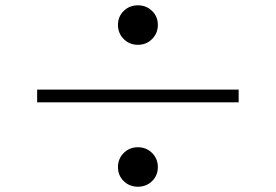

<svg xmlns="http://www.w3.org/2000/svg" viewBox="-20 -730 1040 724"><path d="M424.8 -636.2Q424.8 -667.5 446.5 -688.7Q468.3 -710 500 -710Q531.7 -710 553.5 -688.7Q575.2 -667.5 575.2 -636.2Q575.2 -604.5 553.5 -582.8Q531.7 -561 500 -561Q468.3 -561 446.5 -582.8Q424.8 -604.5 424.8 -636.2ZM879.9 -344.2H120.1V-392.1H879.9ZM424.8 -100.1Q424.8 -131.3 446.5 -153.1Q468.3 -174.8 500 -174.8Q531.7 -174.8 553.5 -153.1Q575.2 -131.3 575.2 -100.1Q575.2 -68.4 553.5 -47.1Q531.7 -25.9 500 -25.9Q468.3 -25.9 446.5 -47.1Q424.8 -68.4 424.8 -100.1Z"/></svg>

Font: Source Han Serif TW
Style: Bold
Weight: 700
Designer: Ryoko NISHIZUKA Ë•øÂ°öÊ∂ºÂ≠ê (kana & ideographs); Frank Grie√ühammer (Latin, Greek & Cyrillic); Wenlong ZHANG Âº†ÊñáÈæô 
Foundry: Adobe
Version: Version 2.003;hotconv 1.1.1;makeotfexe 2.6.0